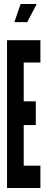

<svg xmlns="http://www.w3.org/2000/svg" viewBox="-20 -935 254 955"><path d="M15 0H181V-111H98V-313H158V-431H98V-624H181V-735H15ZM51.5 -825H115.5L162.5 -915H82.5Z"/></svg>

Font: League Gothic Condensed
Style: Regular
Weight: 400
Width: 3
Designer: The League of Moveable Type
Version: Version 1.600; ttfautohint (v1.8.3)